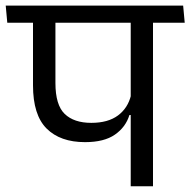

<svg xmlns="http://www.w3.org/2000/svg" viewBox="-40 -652 666 672"><path d="M495.5 -593.5H417.5V0H495.5ZM366 -572.5H606.5L601 -632.5H360.5ZM-14.5 -572.5H575.5L570 -632.5H-20ZM257.5 -154.5Q324.5 -154.5 362.2 -180.8Q400 -207 413 -249.5H423L418.5 -318.5Q407.5 -273.5 372.8 -247.8Q338 -222 279.5 -222Q219 -222 186.5 -253.2Q154 -284.5 154 -361.5V-593H75.5V-353.5Q75.5 -249.5 123.2 -202Q171 -154.5 257.5 -154.5Z"/></svg>

Font: Anek Devanagari Medium
Style: Regular
Weight: 400
Version: Version 1.003